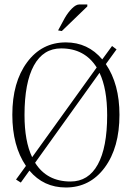

<svg xmlns="http://www.w3.org/2000/svg" viewBox="-20 -832 590 860"><path d="M371.1 -803.2 256.8 -692.9 240.2 -695.8 270 -751Q284.2 -775.9 302.2 -793.9Q320.3 -812 335 -812H371.1ZM481.9 -626 502 -610.8 454.1 -544.9Q515.1 -455.1 515.1 -317.9Q515.1 -170.9 449 -81.5Q382.8 7.8 274.9 7.8Q175.3 7.8 111.8 -67.9L73.2 -14.2L51.8 -27.8L96.2 -88.9Q35.2 -178.2 35.2 -317.9Q35.2 -463.4 101.1 -552.7Q167 -642.1 274.9 -642.1Q374 -642.1 438 -565.9ZM253.9 -615.2Q173.8 -615.2 131.8 -538.6Q89.8 -461.9 89.8 -316.9Q89.8 -199.2 124 -127.9L413.1 -529.8Q359.4 -615.2 253.9 -615.2ZM425.8 -505.9 137.2 -103Q189.9 -19 295.9 -19Q376 -19 418 -95.2Q460 -171.4 460 -315.9Q460 -434.6 425.8 -505.9Z"/></svg>

Font: Resagokr
Style: Light
Weight: 300
Designer: gluk
Foundry: gluk
Version: Version 0.95